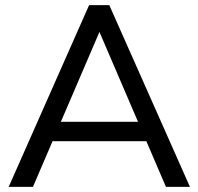

<svg xmlns="http://www.w3.org/2000/svg" viewBox="-20 -732 777 752"><path d="M109 0H14L329 -712H408L724 0H630L354 -643H385ZM149 -179 182 -255H554L587 -179Z"/></svg>

Font: Muli Medium
Style: Regular
Weight: 500
Designer: Vernon Adams
Foundry: Vernon Adams
Version: Version 2.100; ttfautohint (v1.8.1.43-b0c9)